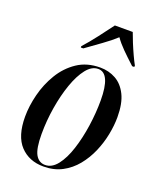

<svg xmlns="http://www.w3.org/2000/svg" viewBox="-144 -852 779 949"><g transform="rotate(20 246.0 -378.0)"><path d="M200 10Q124 10 77.5 -39.5Q31 -89 31 -191Q31 -247 46.5 -308.5Q62 -370 94.5 -424Q127 -478 177.5 -512Q228 -546 298 -546Q343 -546 380 -525.5Q417 -505 439 -460.5Q461 -416 461 -344Q461 -301 451.5 -252.5Q442 -204 422 -157.5Q402 -111 371 -73Q340 -35 297.5 -12.5Q255 10 200 10ZM205 0Q241 0 269 -36Q297 -72 316 -131Q335 -190 345 -259Q355 -328 355 -393Q355 -536 291 -536Q257 -536 229 -500.5Q201 -465 180.5 -406.5Q160 -348 148.5 -278Q137 -208 137 -138Q137 -62 154.5 -31Q172 0 205 0ZM173 -613Q203 -646 235.5 -688.5Q268 -731 294 -766H388Q395 -746 407 -716.5Q419 -687 432 -659Q445 -631 455 -613L454 -606H443Q407 -639 380 -666Q353 -693 335 -719Q307 -693 266.5 -664Q226 -635 186 -606H173Z"/></g></svg>

Font: Noto Serif Display ExtraCondensed SemiBold
Style: Italic
Weight: 600
Width: 2
Italic angle: -12°
Designer: Monotype Design Team
Foundry: Monotype Imaging Inc.
Version: Version 2.009